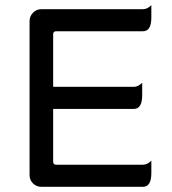

<svg xmlns="http://www.w3.org/2000/svg" viewBox="-20 -718 663 739"><path d="M93.8 -43.9V-636.7Q93.8 -655.3 106.9 -668.9Q120.1 -682.6 138.7 -682.6H530.3Q546.9 -682.6 562.5 -698.2Q562.5 -682.6 562.5 -650.4Q562.5 -597.7 530.3 -597.7H196.3Q184.6 -597.7 184.6 -585.9V-383.8H495.1Q511.7 -383.8 527.3 -399.4Q527.3 -383.8 527.3 -351.6Q527.3 -298.8 495.1 -298.8H184.6V-95.7Q184.6 -84 196.3 -84H530.3Q546.9 -84 562.5 -99.6Q562.5 -84 562.5 -51.8Q562.5 1 530.3 1H138.7Q120.1 1 106.9 -12.2Q93.8 -25.4 93.8 -43.9Z"/></svg>

Font: YuPearl-Regular
Style: Regular
Weight: 400
Designer: Max Yao
Foundry: Max-Everyday
Version: Version 1.011; ttfautohint (v1.8.3)